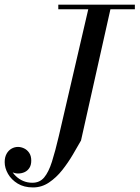

<svg xmlns="http://www.w3.org/2000/svg" viewBox="-52 -770 596 820"><path d="M89 30.5Q50.5 30.5 23.5 14Q-3.5 -2.5 -17.8 -27.5Q-32 -52.5 -32 -77.5Q-32 -98.5 -24 -113Q-16 -127.5 -3 -135Q10 -142.5 25 -142.5Q37.5 -142.5 50.5 -136.5Q63.5 -130.5 72.5 -117.5Q81.5 -104.5 81.5 -84Q81.5 -65 73.5 -52.8Q65.5 -40.5 52.8 -34.8Q40 -29 25 -29Q12.5 -29 -0.5 -35Q-13.5 -41 -22.2 -51.8Q-31 -62.5 -31 -77.5H-12Q-12 -61.5 -4.8 -46Q2.5 -30.5 15.8 -17.8Q29 -5 47 2.8Q65 10.5 86.5 10.5Q117.5 10.5 136.5 -12Q155.5 -34.5 169.8 -79.2Q184 -124 199.5 -190L329.5 -750H424L294 -170Q279 -143.5 259 -109.5Q239 -75.5 213.8 -43.5Q188.5 -11.5 157.2 9.5Q126 30.5 89 30.5ZM197 -730.5V-750H524V-730.5Z"/></svg>

Font: Bodoni Moda SC 11pt
Style: Italic
Weight: 400
Italic angle: -13°
Version: Version 2.005